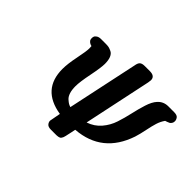

<svg xmlns="http://www.w3.org/2000/svg" viewBox="-139 -945 1196 1196"><g transform="rotate(45 459.0 -347.0)"><path d="M185.1 -583Q185.1 -589.8 187.5 -597.4Q189.9 -605 200.9 -612.5Q211.9 -620.1 231 -620.1H272Q287.1 -620.1 297.6 -618.2Q308.1 -616.2 324 -608.6Q339.8 -601.1 348.4 -580.6Q356.9 -560.1 356.9 -527.8Q356.9 -494.6 341.1 -416.3Q325.2 -337.9 325.2 -299.8Q325.2 -267.6 332.5 -244.9Q339.8 -222.2 353.5 -210.2Q367.2 -198.2 375 -193.6Q382.8 -189 395 -185.1L494.1 -650.9Q498 -675.8 508.5 -684.8Q519 -693.8 542 -693.8H586.9Q631.8 -693.8 631.8 -658.2Q631.8 -657.2 628.9 -636.2L534.2 -189Q585 -206.1 617.9 -244.6Q650.9 -283.2 666.5 -331.1Q682.1 -378.9 692.6 -426.5Q703.1 -474.1 717.5 -520Q731.9 -565.9 753.9 -589.8Q780.8 -619.6 821.8 -620.1H874Q899.9 -620.1 908.9 -608.2Q918 -596.2 918 -583Q918 -571.8 912.6 -564Q907.2 -556.2 901.6 -553Q896 -549.8 886 -546.4Q876 -543 873 -542Q856 -518.1 846.9 -489Q837.9 -460 829.3 -417.5Q820.8 -375 810.1 -340.8Q736.8 -124 517.1 -106.9L516.1 -106Q514.2 -93.8 510.5 -78.4Q506.8 -63 505.4 -55.4Q503.9 -47.9 501.5 -37.4Q499 -26.9 497.1 -22.5Q495.1 -18.1 491.5 -12.5Q487.8 -6.8 483.4 -4.9Q479 -2.9 472.4 -1.5Q465.8 0 458 0H408.2Q384.3 0 374.8 -11.5Q365.2 -22.9 365.2 -36.1Q365.2 -41 378.9 -108.9Q191.9 -138.7 191.9 -318.8Q191.9 -363.8 206.1 -432.9Q220.2 -502 220.2 -526.9Q220.2 -539.1 219.2 -546.9L215.8 -547.9Q211.9 -548.8 209.5 -549.8Q207 -550.8 203.1 -553Q199.2 -555.2 196.5 -557.6Q193.8 -560.1 190.9 -563.5Q188 -566.9 186.5 -572Q185.1 -577.1 185.1 -583Z"/></g></svg>

Font: CMU Sans Serif
Style: BoldOblique
Weight: 700
Italic angle: -12°
Version: Version 0.7.0